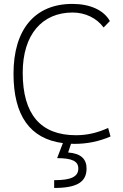

<svg xmlns="http://www.w3.org/2000/svg" viewBox="-20 -723 626 978"><path d="M360.4 9.8C423.3 9.8 484.4 -2.4 543 -27.8L530.8 -71.3C476.6 -46.4 423.3 -34.2 367.2 -34.2C187 -34.2 95.7 -140.1 95.7 -352.5C95.7 -548.3 195.8 -659.2 349.6 -659.2C414.1 -659.2 472.2 -631.3 507.8 -583L539.6 -615.7C508.8 -671.4 439 -703.1 348.6 -703.1C157.7 -703.1 48.8 -573.2 48.8 -347.7C48.8 -133.8 133.3 -15.6 300.3 5.9L271 82.5C347.2 82.5 378.9 98.1 378.9 135.3C378.9 177.2 342.3 194.8 255.9 194.8V234.4C371.6 234.4 420.9 204.6 420.9 135.3C420.9 87.9 393.1 58.6 327.1 53.7L341.8 9.3C347.7 9.8 354 9.8 360.4 9.8Z"/></svg>

Font: Cascadia Code PL ExtraLight
Style: Regular
Weight: 200
Monospace: yes
Designer: Aaron Bell
Foundry: Saja Typeworks
Version: Version 2404.023